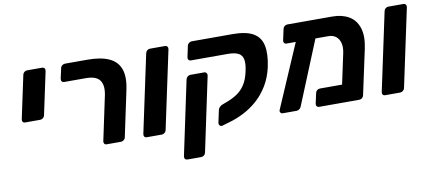

<svg xmlns="http://www.w3.org/2000/svg" viewBox="-69 -822 2833 1265"><g transform="rotate(-10 1347.5 -190.0)"><path d="M86 -235Q75 -235 70 -242Q65 -249 67 -260L128 -546Q130 -557 138.5 -564Q147 -571 158 -571H258Q268 -571 273.5 -564Q279 -557 277 -546L216 -260Q214 -249 205 -242Q196 -235 186 -235Z M590 0Q579 0 574 -7Q569 -14 571 -24L634 -321Q647 -385 623 -419Q599 -453 530 -453H385Q375 -453 369.5 -460Q364 -467 366 -478L381 -546Q383 -557 392 -564Q401 -571 411 -571H562Q651 -571 705.5 -546Q760 -521 779 -467.5Q798 -414 779 -327L715 -25Q713 -14 704 -7Q695 0 685 0Z M858 0Q847 0 842 -7Q837 -14 839 -25L950 -546Q952 -557 960.5 -564Q969 -571 980 -571H1080Q1090 -571 1095.5 -564Q1101 -557 1099 -546L988 -25Q986 -14 977 -7Q968 0 958 0Z M1097 191Q1086 191 1080.5 184Q1075 177 1077 166L1182 -330Q1184 -340 1192.5 -347.5Q1201 -355 1212 -355H1304Q1314 -355 1319.5 -347.5Q1325 -340 1323 -330L1218 166Q1216 177 1207.5 184Q1199 191 1188 191ZM1360 12Q1350 14 1343.5 6Q1337 -2 1339 -12L1357 -96Q1359 -105 1367.5 -113.5Q1376 -122 1387 -126L1424 -140Q1458 -153 1488 -173Q1518 -193 1540.5 -227Q1563 -261 1574 -315Q1585 -363 1579.5 -392.5Q1574 -422 1549.5 -435Q1525 -448 1478 -448H1232Q1222 -448 1216.5 -455Q1211 -462 1213 -472L1229 -547Q1231 -557 1240 -564Q1249 -571 1259 -571H1533Q1623 -571 1670.5 -543Q1718 -515 1729.5 -458.5Q1741 -402 1723 -317Q1708 -249 1676 -196Q1644 -143 1600.5 -104.5Q1557 -66 1506.5 -40.5Q1456 -15 1404 -1Z M2151 -448H1872Q1861 -448 1856 -455Q1851 -462 1853 -472L1869 -546Q1871 -557 1879.5 -564Q1888 -571 1899 -571H2198Q2264 -571 2309.5 -544.5Q2355 -518 2373 -463.5Q2391 -409 2374 -327L2309 -25Q2307 -14 2298.5 -7Q2290 0 2279 0H2012Q2001 0 1995.5 -7Q1990 -14 1992 -25L2007 -93Q2009 -104 2017.5 -111Q2026 -118 2037 -118H2185L2228 -319Q2237 -360 2229 -389Q2221 -418 2201 -433Q2181 -448 2151 -448ZM1768 0Q1758 0 1752.5 -7.5Q1747 -15 1751 -25L1948 -482Q1952 -492 1960.5 -498.5Q1969 -505 1979 -504L2059 -503Q2070 -502 2075.5 -493.5Q2081 -485 2076 -475L1892 -25Q1889 -15 1880 -7.5Q1871 0 1861 0Z M2453 0Q2442 0 2437 -7Q2432 -14 2434 -25L2545 -546Q2547 -557 2555.5 -564Q2564 -571 2575 -571H2675Q2685 -571 2690.5 -564Q2696 -557 2694 -546L2583 -25Q2581 -14 2572 -7Q2563 0 2553 0Z"/></g></svg>

Font: Rubik SemiBold
Style: Italic
Weight: 600
Italic angle: -12°
Designer: Hubert and Fischer
Foundry: Hubert and Fischer
Version: Version 2.300;gftools[0.9.30]